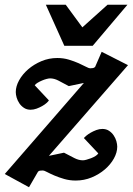

<svg xmlns="http://www.w3.org/2000/svg" viewBox="-36 -742 554 801"><path d="M168 -91.8 231 -105Q257.8 -90.8 275.4 -82Q293 -73.2 310.1 -73.2Q315.4 -73.2 324.7 -75.7Q334 -78.1 344 -82Q354 -85.9 362.3 -91.1Q370.6 -96.2 374 -102.1L314 -166Q316.4 -169.4 324.2 -176Q332 -182.6 342.8 -188.7Q353.5 -194.8 366 -199.5Q378.4 -204.1 391.1 -204.1Q407.2 -204.1 418.9 -196.3Q430.7 -188.5 438.2 -177.2Q445.8 -166 449.5 -153.1Q453.1 -140.1 453.1 -129.9Q453.1 -106 439.2 -80.8Q425.3 -55.7 401.4 -35.2Q377.4 -14.6 346.2 -1.7Q314.9 11.2 279.8 11.2Q254.4 11.2 231.7 4.6Q209 -2 190.9 -9.8Q172.9 -17.6 160.4 -24.2Q147.9 -30.8 143.1 -30.8Q136.2 -30.8 130.6 -30Q125 -29.3 122.1 -24.9L85 39.1L-16.1 -16.1L314 -396L251 -382.8Q224.6 -397 207.3 -406Q189.9 -415 172.9 -415Q167.5 -415 158.2 -412.6Q148.9 -410.2 139.2 -406Q129.4 -401.9 120.8 -396.7Q112.3 -391.6 108.9 -386.2L168 -323.2Q165.5 -318.8 158.2 -312.3Q150.9 -305.7 140.1 -299.6Q129.4 -293.5 116.7 -288.8Q104 -284.2 91.8 -284.2Q75.7 -284.2 64 -292Q52.2 -299.8 44.7 -311Q37.1 -322.3 33.4 -335Q29.8 -347.7 29.8 -357.9Q29.8 -381.8 43.7 -407Q57.6 -432.1 81.5 -452.9Q105.5 -473.6 136.7 -486.8Q168 -500 203.1 -500Q228.5 -500 251.2 -493.2Q273.9 -486.3 292 -478.3Q310.1 -470.2 322.5 -463.6Q335 -457 339.8 -457Q346.7 -457 351.8 -458Q356.9 -459 360.8 -462.9L388.2 -525.9L498 -470.2ZM350.6 -550.8H232.4L155.3 -722.2H238.3L307.6 -627.9L412.6 -722.2H495.6Z"/></svg>

Font: Charis SIL Phon
Style: Bold Italic
Weight: 700
Italic angle: -11°
Foundry: SIL International
Version: Version 5.000